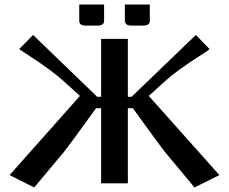

<svg xmlns="http://www.w3.org/2000/svg" viewBox="-20 -803 1002 841"><path d="M436 -711.9Q436 -690.9 407.2 -690.9H356Q327.1 -690.9 327.1 -711.9V-783.2H436ZM636.2 -711.9Q636.2 -690.9 606.9 -690.9H556.2Q539.6 -690.9 533.2 -697.5Q526.9 -704.1 526.9 -711.9V-783.2H636.2ZM422.9 -632.8H540V-378.9H556.2L837.9 -649.9L897.9 -587.9L888.2 -580.1Q880.4 -574.2 845 -551.8Q809.6 -529.3 771 -501.7Q732.4 -474.1 702.1 -446.8L631.8 -382.8L940.9 -36.1L832 18.1L700.2 -140.1Q691.4 -149.9 562 -329.1H540V0H422.9V-329.1H400.9Q273.4 -153.3 262.2 -140.1L129.9 18.1L22 -36.1L330.1 -382.8L259.8 -446.8Q229.5 -474.1 191.4 -501.7Q153.3 -529.3 118.2 -552Q83 -574.7 75.2 -580.1L64 -587.9L125 -649.9L405.8 -378.9H422.9Z"/></svg>

Font: Resagokr
Style: Bold
Weight: 600
Designer: gluk
Foundry: gluk
Version: Version 0.95